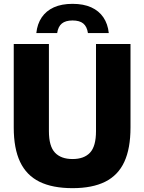

<svg xmlns="http://www.w3.org/2000/svg" viewBox="-20 -969 750 999"><path d="M357.5 10Q253 10 185.2 -23.5Q117.5 -57 84.5 -126.8Q51.5 -196.5 51.5 -305.5V-740H234.5V-286.5Q234.5 -208 266 -174.8Q297.5 -141.5 357.5 -141.5Q417.5 -141.5 448.5 -174.8Q479.5 -208 479.5 -286.5V-740H659V-305.5Q659 -196.5 626.8 -126.8Q594.5 -57 527.5 -23.5Q460.5 10 357.5 10ZM169 -797Q174 -844.5 197 -878.5Q220 -912.5 260.2 -930.8Q300.5 -949 357.5 -949Q414.5 -949 454.8 -930.8Q495 -912.5 518 -878.5Q541 -844.5 546 -797H437.5Q432.5 -831 413.2 -846.8Q394 -862.5 357.5 -862.5Q321.5 -862.5 302 -846.8Q282.5 -831 277.5 -797Z"/></svg>

Font: Encode Sans SC SemiCondensed ExtraBold
Style: Regular
Weight: 800
Width: 4
Designer: Multiple Designers
Foundry: Impallari Type
Version: Version 3.002